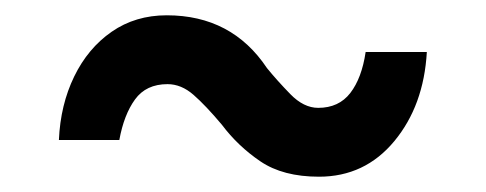

<svg xmlns="http://www.w3.org/2000/svg" viewBox="-20 -442 635 251"><path d="M397 -211Q350 -211 320.5 -231Q291 -251 270 -279Q249 -304 233 -318Q217 -332 199 -332Q171 -332 156.5 -312Q142 -292 136 -259H57Q59 -305 77 -342Q95 -379 126 -400.5Q157 -422 198 -422Q283 -422 329 -353Q342 -337 359.5 -319Q377 -301 396 -301Q423 -301 438 -320.5Q453 -340 458 -374H538Q534 -304 495.5 -257.5Q457 -211 397 -211Z"/></svg>

Font: Figtree Medium
Style: Regular
Weight: 500
Designer: Erik Kennedy
Foundry: Erik Kennedy
Version: Version 2.001; ttfautohint (v1.8.4.7-5d5b);gftools[0.9.27]